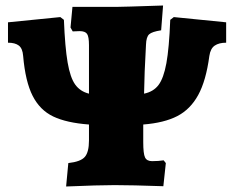

<svg xmlns="http://www.w3.org/2000/svg" viewBox="-20 -672 847 697"><path d="M801 -591V-517Q775 -517 759.5 -506.5Q744 -496 740 -469Q728 -379 699.5 -327Q671 -275 623.5 -250.5Q576 -226 500 -220V-156Q500 -114 506.5 -100.5Q513 -87 532 -87Q556 -87 574 -90L582 -80L573 4Q457 0 396 0Q338 0 220 5L228 -80Q273 -85 288 -102.5Q303 -120 303 -162V-220Q222 -226 173.5 -249Q125 -272 98.5 -324Q72 -376 64 -469Q62 -496 48.5 -506.5Q35 -517 9 -517V-591L199 -610L212 -600Q216 -500 225.5 -445Q235 -390 253 -365Q271 -340 303 -332V-508Q303 -539 296 -549Q289 -559 269 -559L244 -558L236 -572L243 -647H402Q424 -647 572 -652L565 -562Q532 -557 521.5 -547.5Q511 -538 510 -510Q504 -405 503 -332Q537 -339 555.5 -363.5Q574 -388 584 -442.5Q594 -497 598 -600L611 -610Z"/></svg>

Font: Alegreya SC Black
Style: Regular
Weight: 900
Designer: Juan Pablo del Peral
Foundry: Huerta Tipografica
Version: Version 2.007; ttfautohint (v1.6)